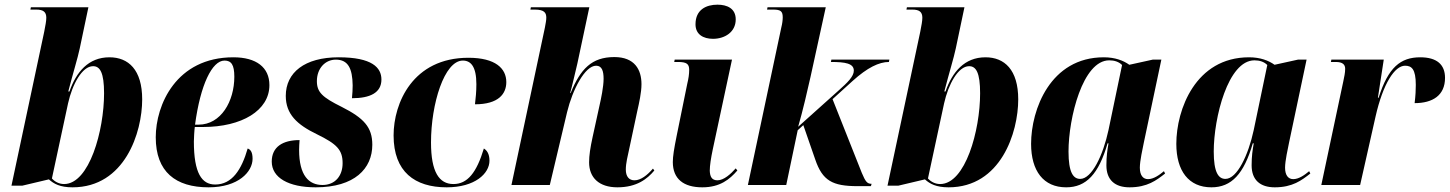

<svg xmlns="http://www.w3.org/2000/svg" viewBox="-20 -791 6199 821"><path d="M290 10C514 10 588 -225 588 -366C588 -493 529 -546 448 -546C358 -546 306 -483 277 -400H272C291 -474 313 -545 321 -584L358 -760H112L110 -750H135C165 -750 178 -740 178 -715C178 -701 174 -681 169 -655L29 3H75L189 -24C210 -5 237 10 290 10ZM254 -4C232 -4 213 -15 202 -28L271 -349C289 -430 331 -508 378 -508C408 -508 425 -480 425 -392C425 -233 362 -4 254 -4Z M872 10C1000 10 1060 -57 1060 -112C1060 -141 1051 -152 1039 -156C1013 -65 972 -2 900 -2C843 -2 809 -50 809 -186C809 -197 811 -235 813 -248H849C1013 -248 1132 -318 1132 -427C1132 -503 1076 -546 978 -546C733 -546 646 -342 646 -204C646 -56 731 10 872 10ZM829 -258H814C837 -429 887 -532 940 -532C969 -532 982 -514 982 -463C982 -358 925 -258 829 -258Z M1330 10C1496 10 1572 -70 1572 -172C1572 -247 1536 -286 1441 -334C1358 -375 1335 -397 1335 -444C1335 -499 1371 -536 1416 -536C1468 -536 1487 -499 1488 -426C1488 -410 1487 -391 1485 -371C1562 -371 1611 -394 1611 -451C1611 -502 1571 -546 1428 -546C1283 -546 1202 -481 1202 -381C1202 -303 1250 -258 1335 -217C1421 -175 1445 -150 1445 -93C1445 -39 1413 0 1359 0C1301 0 1259 -40 1259 -150C1259 -163 1260 -177 1261 -192C1189 -192 1142 -163 1142 -100C1142 -31 1214 10 1330 10Z M1890 10C2011 10 2073 -49 2073 -104C2073 -134 2061 -149 2049 -156C2018 -53 1979 -4 1919 -4C1858 -4 1823 -55 1823 -182C1823 -347 1880 -532 1959 -532C1993 -532 2017 -507 2017 -431C2017 -398 2014 -371 2011 -345C2112 -345 2145 -390 2145 -440C2145 -498 2099 -544 1983 -544C1745 -544 1663 -350 1663 -212C1663 -56 1754 10 1890 10Z M2620 10C2703 10 2748 -26 2778 -62L2772 -70C2748 -42 2720 -20 2693 -20C2670 -20 2656 -36 2656 -66C2656 -93 2664 -124 2672 -161L2705 -316C2713 -351 2723 -396 2723 -431C2723 -493 2694 -547 2607 -547C2510 -547 2462 -496 2420 -393H2418C2425 -417 2443 -495 2449 -520L2500 -760H2250L2248 -750H2267C2308 -750 2316 -736 2316 -715C2316 -704 2313 -690 2310 -673L2167 0H2331L2405 -312C2428 -407 2481 -510 2529 -510C2554 -510 2561 -487 2561 -454C2561 -420 2550 -368 2544 -342L2514 -205C2504 -159 2499 -126 2499 -97C2499 -31 2542 10 2620 10Z M3029 -625C3078 -625 3126 -653 3126 -708C3126 -755 3089 -771 3048 -771C3000 -771 2954 -750 2954 -687C2954 -644 2987 -625 3029 -625ZM2983 10C3059 10 3100 -24 3133 -62L3126 -71C3105 -47 3075 -20 3048 -20C3024 -20 3016 -35 3015 -61C3015 -83 3020 -115 3028 -153L3110 -536H2865L2863 -526H2879C2917 -526 2927 -517 2927 -492C2927 -474 2924 -454 2919 -434L2874 -213C2862 -154 2857 -122 2857 -98C2857 -26 2903 10 2983 10Z M3647 5H3704L3707 -5C3688 -5 3681 -14 3665 -52L3540 -367L3626 -445C3689 -502 3739 -526 3781 -526L3783 -536H3535L3533 -526C3594 -526 3631 -520 3631 -489C3631 -464 3604 -438 3567 -405L3393 -249C3413 -318 3433 -405 3446 -463L3511 -760H3262L3260 -750H3284C3316 -750 3327 -745 3327 -717C3327 -706 3325 -689 3321 -674L3178 0H3342L3391 -234L3415 -256L3466 -109C3497 -18 3540 5 3647 5Z M4036 10C4260 10 4334 -225 4334 -366C4334 -493 4275 -546 4194 -546C4104 -546 4052 -483 4023 -400H4018C4037 -474 4059 -545 4067 -584L4104 -760H3858L3856 -750H3881C3911 -750 3924 -740 3924 -715C3924 -701 3920 -681 3915 -655L3775 3H3821L3935 -24C3956 -5 3983 10 4036 10ZM4000 -4C3978 -4 3959 -15 3948 -28L4017 -349C4035 -430 4077 -508 4124 -508C4154 -508 4171 -480 4171 -392C4171 -233 4108 -4 4000 -4Z M4539 10C4625 10 4678 -47 4716 -178H4720C4715 -149 4711 -123 4711 -84C4711 -21 4748 10 4810 10C4886 10 4925 -20 4962 -49L4957 -59C4938 -43 4913 -25 4889 -25C4868 -25 4854 -41 4854 -74C4854 -103 4866 -156 4871 -181L4946 -536H4909L4809 -514C4784 -532 4748 -546 4700 -546C4471 -546 4389 -322 4389 -176C4389 -60 4442 10 4539 10ZM4599 -26C4569 -26 4549 -54 4549 -143C4549 -287 4610 -533 4723 -533C4745 -533 4764 -527 4778 -513L4720 -235C4697 -128 4649 -26 4599 -26Z M5160 10C5246 10 5299 -47 5337 -178H5341C5336 -149 5332 -123 5332 -84C5332 -21 5369 10 5431 10C5507 10 5546 -20 5583 -49L5578 -59C5559 -43 5534 -25 5510 -25C5489 -25 5475 -41 5475 -74C5475 -103 5487 -156 5492 -181L5567 -536H5530L5430 -514C5405 -532 5369 -546 5321 -546C5092 -546 5010 -322 5010 -176C5010 -60 5063 10 5160 10ZM5220 -26C5190 -26 5170 -54 5170 -143C5170 -287 5231 -533 5344 -533C5366 -533 5385 -527 5399 -513L5341 -235C5318 -128 5270 -26 5220 -26Z M5724 -443 5630 0H5796L5862 -293C5894 -434 5944 -510 5988 -510C6016 -510 6034 -496 6034 -428C6034 -408 6033 -382 6029 -350C6106 -350 6159 -383 6159 -458C6159 -515 6124 -546 6053 -546C5969 -546 5916 -503 5875 -373H5872L5897 -536H5673L5671 -526H5692C5721 -526 5732 -515 5732 -497C5732 -479 5728 -463 5724 -443Z"/></svg>

Font: Noto Serif Display SemiCondensed ExtraBold
Style: Italic
Weight: 800
Width: 4
Italic angle: -12°
Designer: Monotype Design Team
Foundry: Monotype Imaging Inc.
Version: Version 2.009